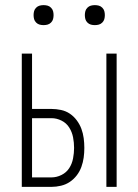

<svg xmlns="http://www.w3.org/2000/svg" viewBox="-20 -729 540 749"><path d="M395 0V-520H435V0ZM65 0V-520H105V-304H181Q199 -304 218 -300Q237 -296 252.5 -285.5Q268 -275 279.5 -259.5Q291 -244 297.5 -226.5Q304 -209 306.5 -190Q309 -171 309 -152Q309 -133 306.5 -114.5Q304 -96 297.5 -78Q291 -60 279.5 -45Q268 -30 252.5 -19.5Q237 -9 218 -4.5Q199 0 181 0ZM181 -37Q201 -37 220 -46.5Q239 -56 250 -73Q261 -90 265 -111Q269 -132 269 -152Q269 -173 265 -193.5Q261 -214 250 -231.5Q239 -249 220 -258.5Q201 -268 181 -268H105V-37ZM350 -631Q342 -631 334.5 -633Q327 -635 321 -641Q315 -647 313 -654.5Q311 -662 311 -670Q311 -678 313 -685.5Q315 -693 321 -699Q327 -705 334.5 -707Q342 -709 350 -709Q358 -709 365.5 -707Q373 -705 379 -699Q385 -693 387 -685.5Q389 -678 389 -670Q389 -662 387 -654.5Q385 -647 379 -641Q373 -635 365.5 -633Q358 -631 350 -631ZM150 -631Q142 -631 134.5 -633Q127 -635 121 -641Q115 -647 113 -654.5Q111 -662 111 -670Q111 -678 113 -685.5Q115 -693 121 -699Q127 -705 134.5 -707Q142 -709 150 -709Q158 -709 165.5 -707Q173 -705 179 -699Q185 -693 187 -685.5Q189 -678 189 -670Q189 -662 187 -654.5Q185 -647 179 -641Q173 -635 165.5 -633Q158 -631 150 -631Z"/></svg>

Font: Iosevka Curly Extralight
Style: Regular
Weight: 200
Monospace: yes
Designer: Belleve Invis
Foundry: Belleve Invis
Version: Version 22.1.2; ttfautohint (v1.8.4)